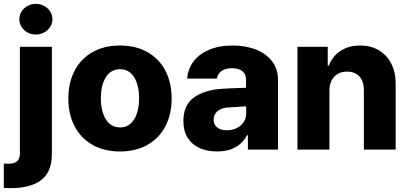

<svg xmlns="http://www.w3.org/2000/svg" viewBox="-50 -772 2113 991"><path d="M217.8 -530.3V22.5Q217.8 115.7 162.6 157.5Q107.4 199.2 3.9 199.2L-30.3 198.2V72.3Q-21.5 73.2 -9.8 73.2Q24.4 73.2 38.6 60.3Q52.7 47.4 52.7 19.5V-530.3ZM49.8 -672.9Q49.8 -694.3 61.3 -712.6Q72.8 -731 92.3 -741.5Q111.8 -752 134.8 -752Q157.7 -752 177.5 -741.5Q197.3 -731 209 -712.6Q220.7 -694.3 220.7 -672.9Q220.7 -651.4 209 -633.1Q197.3 -614.7 177.5 -604.2Q157.7 -593.8 134.8 -593.8Q111.8 -593.8 92.3 -604.2Q72.8 -614.7 61.3 -633.1Q49.8 -651.4 49.8 -672.9Z M302.7 -263.7Q302.7 -345.2 335 -407Q367.2 -468.8 427.5 -502.9Q487.8 -537.1 569.3 -537.1Q650.9 -537.1 711.2 -502.9Q771.5 -468.8 803.7 -407Q835.9 -345.2 835.9 -263.7Q835.9 -182.1 803.7 -120.4Q771.5 -58.6 711.2 -24.4Q650.9 9.8 569.3 9.8Q487.8 9.8 427.5 -24.4Q367.2 -58.6 335 -120.4Q302.7 -182.1 302.7 -263.7ZM668 -264.6Q668 -309.1 656.5 -343.3Q645 -377.4 623 -396.2Q601.1 -415 570.3 -415Q522.9 -415 496.8 -374Q470.7 -333 470.7 -264.6Q470.7 -196.3 496.8 -155.3Q522.9 -114.3 570.3 -114.3Q601.1 -114.3 623 -133.1Q645 -151.9 656.5 -186Q668 -220.2 668 -264.6Z M1092.8 -313.5Q1136.7 -316.4 1200.2 -318.4Q1208 -319.3 1219.7 -319.3V-362.3Q1219.7 -390.1 1200.7 -405Q1181.6 -419.9 1147.5 -419.9Q1114.3 -419.9 1094.2 -406.2Q1074.2 -392.6 1069.3 -366.2H916Q919.4 -414.1 947.5 -452.9Q975.6 -491.7 1027.6 -514.4Q1079.6 -537.1 1151.4 -537.1Q1217.8 -537.1 1270.8 -516.4Q1323.7 -495.6 1354.2 -455.8Q1384.8 -416 1384.8 -360.4V0H1229.5V-74.2H1225.6Q1203.1 -33.2 1164.6 -11.7Q1126 9.8 1071.3 9.8Q1019.5 9.8 980.2 -7.8Q940.9 -25.4 918.7 -60.8Q896.5 -96.2 896.5 -147.5Q896.5 -229.5 950.7 -268.6Q1004.9 -307.6 1092.8 -313.5ZM1121.1 -99.6Q1148.9 -99.6 1171.9 -110.8Q1194.8 -122.1 1208 -142.3Q1221.2 -162.6 1220.7 -188.5V-222.7H1210.9L1120.1 -216.8Q1088.9 -212.9 1070.8 -196.5Q1052.7 -180.2 1052.7 -154.3Q1052.7 -127.9 1071.5 -113.8Q1090.3 -99.6 1121.1 -99.6Z M1650.4 0H1485.4V-530.3H1641.6V-433.6H1647.5Q1666 -482.4 1708.3 -509.8Q1750.5 -537.1 1808.6 -537.1Q1863.8 -537.1 1905.5 -512.5Q1947.3 -487.8 1970 -442.6Q1992.7 -397.5 1992.2 -337.9V0H1828.1V-306.6Q1828.1 -351.6 1805.2 -377Q1782.2 -402.3 1741.2 -402.3Q1699.7 -402.3 1675 -376Q1650.4 -349.6 1650.4 -303.7Z"/></svg>

Font: Pretendard ExtraBold
Style: Regular
Weight: 800
Designer: Base glyphs from Inter by Rasmus Andersson; Hangeul glyphs from Noto Sans CJK(Source Han Sans) by Jang Soo-young and Kan
Foundry: Kil Hyung-jin
Version: Version 1.309